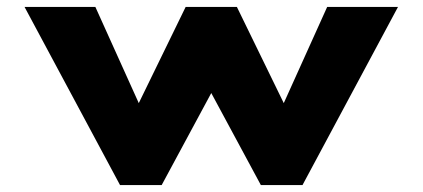

<svg xmlns="http://www.w3.org/2000/svg" viewBox="-20 -533 1217 553"><path d="M445.7 0 588.5 -265 731.3 0H851.3L1126.3 -513H922.3L797.3 -236L662.3 -513H514.7L379.7 -236L254.7 -513H50.7L325.7 0Z"/></svg>

Font: Hussar
Style: BdSuprExt
Weight: 700
Foundry: Cannot Into Space Fonts
Version: Version 2.00